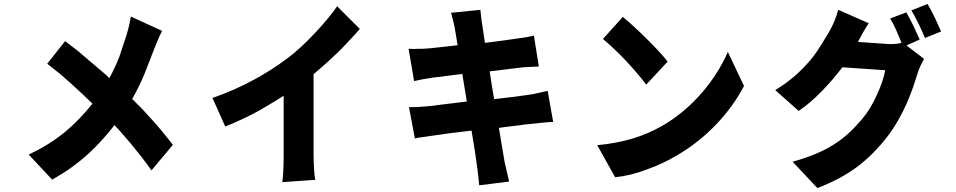

<svg xmlns="http://www.w3.org/2000/svg" viewBox="-20 -873 4858 976"><path d="M501 -164Q466 -125 431 -93Q348 -17 245 40L126 -87Q229 -136 308 -200Q381 -260 450 -346L401 -393Q370 -422 347 -443Q316 -471 287 -496Q253 -523 220 -549L311 -664Q340 -642 376 -614L517 -494L536 -476Q563 -525 586 -583L622 -691Q638 -743 645 -789L804 -716Q795 -699 782 -669Q772 -646 763 -622L716 -501Q685 -427 652 -370Q702 -322 740 -278L747 -271Q775 -240 806 -203L859 -137L750 -7Q703 -73 646 -142L613 -180Q586 -212 562 -237Q530 -196 501 -164Z M1574 -96Q1574 -53 1576 -20Q1578 23 1583 41L1415 53Q1422 5 1422 -91V-386L1367 -352L1301 -313Q1256 -288 1215 -269Q1168 -247 1125 -230L1060 -375Q1175 -415 1275 -470Q1360 -516 1443 -578Q1508 -627 1581 -705Q1648 -776 1694 -841L1809 -726Q1786 -699 1766 -678L1713 -622Q1648 -558 1574 -496Z M2568 50 2416 69Q2414 56 2413 40L2411 20Q2411 16 2410 14Q2407 -17 2404 -34Q2402 -53 2394 -105Q2392 -114 2390 -128L2387 -148Q2386 -151 2386 -154Q2380 -187 2377 -209L2261 -195L2128 -176Q2101 -173 2089 -169L2059 -328Q2101 -328 2157 -333Q2170 -334 2193 -337Q2201 -338 2214 -340L2353 -357L2330 -497L2177 -478L2129 -470Q2107 -466 2085 -461L2057 -625L2090 -624Q2096 -624 2101 -625Q2125 -624 2142 -626Q2159 -626 2207 -632L2306 -643Q2306 -646 2305 -650L2292 -729Q2288 -749 2283 -770L2273 -808L2422 -823L2426 -785Q2429 -758 2432 -743Q2433 -733 2437 -709L2445 -655Q2489 -660 2538 -667L2601 -676Q2653 -682 2694 -692L2719 -535Q2705 -535 2676 -533L2639 -531L2469 -510L2481 -433Q2481 -430 2482 -427L2492 -369L2594 -381Q2641 -387 2667 -391Q2690 -394 2719 -401L2764 -411L2792 -253Q2774 -253 2745 -250L2638 -239L2628 -237L2569 -230Q2541 -226 2516 -223L2545 -50Z M3265 -443Q3166 -572 3045 -675L3146 -787Q3196 -746 3263 -680Q3336 -608 3374 -560ZM3272 -13Q3187 20 3107 28L3016 -135Q3113 -144 3197 -169Q3275 -193 3344 -232Q3459 -298 3550 -404Q3631 -498 3680 -609L3762 -436Q3707 -331 3621 -241Q3531 -147 3421 -83Q3346 -39 3272 -13Z M4682 -680Q4667 -716 4650 -751Q4630 -792 4613 -820L4695 -853Q4711 -826 4733 -781Q4751 -743 4764 -713ZM4344 -30Q4256 37 4135 83L4009 -51Q4135 -85 4221 -140Q4259 -164 4293 -195Q4321 -220 4351 -255L4362 -267Q4364 -269 4364 -270Q4404 -316 4439 -394Q4470 -462 4480 -516L4262 -531Q4211 -464 4158 -410Q4100 -350 4040 -309L3921 -415Q3978 -450 4025 -491Q4065 -527 4100 -568Q4128 -602 4154 -644L4194 -710Q4225 -763 4241 -823L4396 -755Q4383 -736 4366 -706L4341 -660L4483 -650Q4527 -646 4563 -655L4536 -719Q4519 -757 4505 -779L4587 -810Q4602 -785 4624 -740L4655 -672L4588 -642L4677 -574L4659 -538Q4649 -516 4643 -496Q4632 -460 4621 -428Q4606 -386 4589 -347Q4569 -303 4546 -262Q4520 -217 4491 -179Q4422 -90 4344 -30Z"/></svg>

Font: Xiangcui Wave Sans Xiangcui Wave Sans
Style: Regular
Weight: 800
Width: 3
Version: Version 0.920;March 28, 2024;FontCreator 14.0.0.2814 64-bit